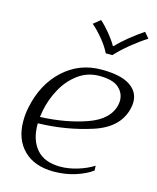

<svg xmlns="http://www.w3.org/2000/svg" viewBox="-111 -806 731 893"><g transform="rotate(15 254.0 -359.0)"><path d="M231 -701 264 -728Q287 -708 310 -680Q333 -652 348 -626H352Q375 -651 409 -678.5Q443 -706 476 -728L499 -701Q464 -679 424.5 -647Q385 -615 357 -584H325Q310 -615 283.5 -647Q257 -679 231 -701ZM508 -397Q508 -385 505 -371Q484 -270 361 -230.5Q238 -191 104 -188V-182Q104 -108 142 -64Q180 -20 257 -20Q296 -20 339 -33Q382 -46 415 -67L416 -44Q385 -21 336.5 -5.5Q288 10 233 10Q140 10 88 -41.5Q36 -93 36 -181Q36 -216 43 -248Q67 -365 143.5 -435.5Q220 -506 327 -506Q418 -506 463 -477Q508 -448 508 -397ZM446 -388Q446 -425 417.5 -450Q389 -475 325 -475Q267 -475 222.5 -442Q178 -409 150 -358Q122 -307 111 -251Q107 -229 106 -219Q230 -224 329 -259Q428 -294 444 -369Q446 -381 446 -388Z"/></g></svg>

Font: Trirong Light
Style: Italic
Weight: 300
Italic angle: -12°
Designer: Katatrad Team
Foundry: CadsonDemak
Version: Version 1.001